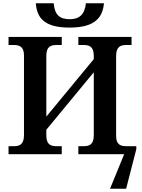

<svg xmlns="http://www.w3.org/2000/svg" viewBox="-20 -939 863 1169"><path d="M404 -771C565 -771 605 -838 613 -919H503C496 -850 462 -822 405 -822C343 -822 313 -848 307 -919H198C205 -837 241 -771 404 -771ZM687 -111V-598C687 -657 716 -665 750 -665H781V-714H457V-665H488C523 -665 551 -657 551 -598V-579L262 -229V-598C262 -657 290 -665 325 -665H356V-714H32V-665H63C96 -665 126 -657 126 -602V-116C126 -57 97 -49 63 -49H32V0H356V-49H325C290 -49 262 -57 262 -116V-149L551 -499V-116C551 -57 523 -49 488 -49H457V0H736L650 210H748L810 -31V-49H750C717 -49 687 -56 687 -111Z"/></svg>

Font: Noto Serif Semi
Style: Regular
Weight: 600
Designer: Monotype Design Team
Foundry: Monotype Imaging Inc.
Version: Version 1.002